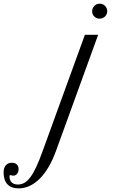

<svg xmlns="http://www.w3.org/2000/svg" viewBox="-357 -768 671 1045"><path d="M-256.3 257.3Q-295.4 257.3 -316.4 235.1Q-337.4 212.9 -337.4 170.4Q-337.4 145.5 -325.4 131.6Q-313.5 117.7 -292.5 117.7Q-275.4 117.7 -265.6 127Q-255.9 136.2 -255.9 152.3Q-255.9 168 -263.9 178Q-272 188 -284.7 188Q-290 188 -293.2 186.5Q-296.4 185.1 -300.8 185.1Q-303.2 185.1 -304.2 186.3Q-305.2 187.5 -305.2 192.4Q-305.2 213.4 -293.2 224.9Q-281.2 236.3 -259.3 236.3Q-240.2 236.3 -223.6 226.6Q-207 216.8 -191.2 195.6Q-175.3 174.3 -159.7 140.6Q-144 106.9 -126.5 58.6L105 -578.6H177.2L-52.7 54.7Q-88.9 153.3 -141.6 205.3Q-194.3 257.3 -256.3 257.3ZM144.5 -706.5Q144.5 -723.6 156.5 -735.8Q168.5 -748 185.5 -748Q202.6 -748 214.6 -736.1Q226.6 -724.1 226.6 -707Q226.6 -698.7 223.4 -691.2Q220.2 -683.6 214.6 -678.2Q209 -672.9 201.4 -669.7Q193.8 -666.5 185.1 -666.5Q168 -666.5 156.2 -678Q144.5 -689.5 144.5 -706.5Z"/></svg>

Font: Petit Formal Script
Style: Regular
Weight: 400
Version: Version 1.001; ttfautohint (v0.8) -G 200 -r 50